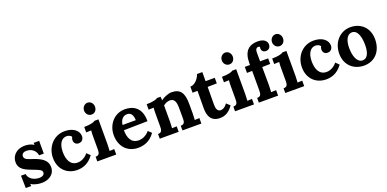

<svg xmlns="http://www.w3.org/2000/svg" viewBox="-8 -1623 5033 2500"><g transform="rotate(-20 2509.0 -373.5)"><path d="M45.4 -165 49.3 6.8H125.5L122.1 -23.4H123C154.3 0 213.4 16.1 271 16.1C364.3 16.1 453.1 -34.2 453.1 -138.2C453.1 -231.9 377.9 -277.3 276.9 -312.5C208 -335.9 154.8 -345.7 154.8 -392.6C154.8 -431.2 186.5 -445.8 220.7 -445.8C292.5 -445.8 346.7 -402.8 358.4 -334H422.9V-510.7H346.7L348.1 -482.4H347.2C314.5 -505.9 263.7 -516.1 227.1 -516.1C95.7 -516.1 38.6 -431.6 38.6 -355C38.6 -247.1 134.8 -217.3 217.8 -185.1C293.5 -155.3 334 -144 334 -106C334 -71.3 298.3 -56.2 265.1 -56.2C180.2 -56.2 115.2 -103.5 109.9 -165Z M833 -369.1C833 -341.8 849.1 -304.2 897.9 -304.2C942.9 -304.2 968.3 -337.9 968.3 -378.9C968.3 -448.7 902.8 -516.1 775.9 -516.1C621.6 -516.1 515.6 -389.6 515.6 -239.3C515.6 -77.1 627 16.1 761.7 16.1C834.5 16.1 917.5 -5.4 990.2 -105.5L944.3 -149.9C909.2 -104 853.5 -73.2 799.8 -73.2C696.8 -73.2 662.1 -166 662.1 -267.6C662.1 -383.3 710 -445.8 777.3 -445.8C796.9 -445.8 831.1 -438.5 845.2 -412.6C836.9 -399.4 833 -380.9 833 -369.1Z M1244.1 -509.8H1189.9C1176.3 -497.1 1128.9 -480 1036.1 -480V-404.3L1106.4 -407.2C1103 -377.4 1102.5 -343.8 1102.5 -319.8V-153.8C1102.5 -100.6 1099.1 -64.9 1043 -64.9V0H1305.2V-76.2L1240.2 -73.2C1242.7 -103.5 1244.1 -141.1 1244.1 -160.6ZM1258.8 -680.2C1258.8 -726.1 1226.6 -762.7 1183.1 -762.7C1142.1 -762.7 1106.9 -726.1 1106.9 -680.2C1106.9 -635.3 1138.7 -598.6 1184.6 -598.6C1229.5 -598.6 1258.8 -635.3 1258.8 -680.2Z M1615.2 -445.8C1662.1 -445.8 1695.3 -416 1697.8 -333.5H1513.7C1522.9 -399.9 1556.6 -445.8 1615.2 -445.8ZM1835.9 -269C1837.9 -461.9 1721.2 -516.1 1610.4 -516.1C1459.5 -516.1 1360.4 -389.2 1360.4 -249C1360.4 -86.9 1460.4 16.1 1607.4 16.1C1675.3 16.1 1768.6 -2.9 1840.3 -106L1795.4 -148.4C1749.5 -92.3 1689 -73.2 1648.4 -73.2C1544.9 -73.2 1507.3 -153.8 1507.3 -263.2Z M2423.8 -294.9C2423.8 -449.2 2377 -516.1 2254.9 -516.1C2214.8 -516.1 2149.9 -490.7 2110.4 -460.4H2108.9L2104.5 -509.8H2055.2C2041.5 -497.1 1994.1 -480 1901.4 -480V-404.3L1971.7 -407.2C1968.3 -377.4 1967.8 -346.2 1967.8 -322.3V-153.8C1967.8 -100.6 1964.4 -64.9 1908.2 -64.9V0H2170.4V-76.2L2105.5 -73.2C2107.9 -103.5 2109.4 -141.1 2109.4 -160.6V-387.2C2132.3 -407.2 2166 -423.8 2200.7 -423.8C2255.9 -423.8 2281.2 -384.3 2281.7 -296.4L2282.2 -153.8C2282.2 -100.6 2278.8 -64.9 2222.7 -64.9V0H2484.9V-76.2L2419.9 -73.2C2422.4 -103.5 2423.8 -141.1 2423.8 -160.6Z M2514.6 -416.5 2583 -417.5 2581.5 -176.3C2581.5 -9.3 2670.9 16.1 2736.8 16.1C2772.9 16.1 2850.6 14.6 2923.3 -92.3L2875 -137.2C2837.4 -83.5 2800.8 -77.1 2784.2 -77.1C2732.9 -77.1 2723.6 -127.4 2723.6 -174.3V-188.5C2723.6 -213.4 2724.1 -278.8 2725.1 -420.4L2852.5 -422.9V-500H2725.1L2725.6 -625.5H2651.9C2636.2 -574.2 2584 -501.5 2514.6 -500Z M3152.8 -509.8H3098.6C3085 -497.1 3037.6 -480 2944.8 -480V-404.3L3015.1 -407.2C3011.7 -377.4 3011.2 -343.8 3011.2 -319.8V-153.8C3011.2 -100.6 3007.8 -64.9 2951.7 -64.9V0H3213.9V-76.2L3148.9 -73.2C3151.4 -103.5 3152.8 -141.1 3152.8 -160.6ZM3167.5 -680.2C3167.5 -726.1 3135.3 -762.7 3091.8 -762.7C3050.8 -762.7 3015.6 -726.1 3015.6 -680.2C3015.6 -635.3 3047.4 -598.6 3093.3 -598.6C3138.2 -598.6 3167.5 -635.3 3167.5 -680.2Z M3592.3 -422.9V-500H3480.5L3480 -623C3480 -651.4 3487.3 -683.6 3520.5 -685.1C3525.9 -685.1 3536.6 -684.1 3543 -676.8C3541.5 -669.4 3540.5 -662.6 3540.5 -657.2C3540.5 -623.5 3562 -599.6 3599.1 -599.6C3642.1 -599.6 3664.6 -630.4 3664.6 -667C3664.6 -708.5 3631.3 -754.9 3537.1 -754.9C3417 -754.9 3340.8 -690.4 3340.8 -529.3V-500H3268.6V-416.5L3340.8 -418V-153.8C3340.8 -100.6 3337.4 -64.9 3281.2 -64.9V0H3548.3V-76.2L3478.5 -73.2C3481 -103.5 3482.4 -143.6 3482.4 -162.6L3481 -420.4Z M3848.6 -509.8H3794.4C3780.8 -497.1 3733.4 -480 3640.6 -480V-404.3L3710.9 -407.2C3707.5 -377.4 3707 -343.8 3707 -319.8V-153.8C3707 -100.6 3703.6 -64.9 3647.5 -64.9V0H3909.7V-76.2L3844.7 -73.2C3847.2 -103.5 3848.6 -141.1 3848.6 -160.6ZM3863.3 -680.2C3863.3 -726.1 3831.1 -762.7 3787.6 -762.7C3746.6 -762.7 3711.4 -726.1 3711.4 -680.2C3711.4 -635.3 3743.2 -598.6 3789.1 -598.6C3834 -598.6 3863.3 -635.3 3863.3 -680.2Z M4282.2 -369.1C4282.2 -341.8 4298.3 -304.2 4347.2 -304.2C4392.1 -304.2 4417.5 -337.9 4417.5 -378.9C4417.5 -448.7 4352.1 -516.1 4225.1 -516.1C4070.8 -516.1 3964.8 -389.6 3964.8 -239.3C3964.8 -77.1 4076.2 16.1 4210.9 16.1C4283.7 16.1 4366.7 -5.4 4439.5 -105.5L4393.6 -149.9C4358.4 -104 4302.7 -73.2 4249 -73.2C4146 -73.2 4111.3 -166 4111.3 -267.6C4111.3 -383.3 4159.2 -445.8 4226.6 -445.8C4246.1 -445.8 4280.3 -438.5 4294.4 -412.6C4286.1 -399.4 4282.2 -380.9 4282.2 -369.1Z M4732.4 -445.8C4814 -445.8 4838.9 -334 4838.9 -234.4C4838.9 -148.9 4820.3 -56.2 4741.2 -54.7C4660.6 -54.7 4629.4 -162.6 4629.4 -265.6C4629.4 -353.5 4654.8 -443.4 4732.4 -445.8ZM4734.4 -516.1C4597.2 -516.1 4482.4 -404.8 4482.4 -238.8C4482.4 -81.5 4592.8 16.1 4737.3 16.1C4883.8 16.1 4986.3 -90.8 4986.3 -259.3C4986.3 -419.4 4877.4 -516.1 4734.4 -516.1Z"/></g></svg>

Font: Parastoo
Style: Bold
Weight: 700
Foundry: Saber Rastikerdar (saber.rastikerdar@gmail.com)
Version: Version 2.0.1